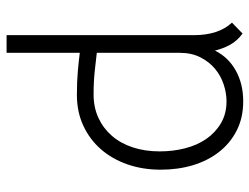

<svg xmlns="http://www.w3.org/2000/svg" viewBox="-110 -658 777 598"><g transform="rotate(-90 279.0 -358.5)"><path d="M263 10Q212 10 172.5 -10Q133 -30 105.5 -65Q78 -100 64 -146.5Q50 -193 50 -247Q50 -303 66.5 -350.5Q83 -398 113.5 -433Q144 -468 187 -488Q230 -508 283 -508Q325 -508 358 -505Q391 -502 414 -499V-727H469V-144Q469 -67 508 -25L474 8Q451 -9 439 -31Q427 -53 421 -78Q400 -36 358.5 -13Q317 10 263 10ZM263 -42Q289 -42 316 -51Q343 -60 364.5 -78Q386 -96 400 -123.5Q414 -151 414 -188V-446Q396 -448 361 -452Q326 -456 284 -456Q244 -456 211.5 -441Q179 -426 155.5 -399Q132 -372 119.5 -334Q107 -296 107 -250Q107 -209 116.5 -171.5Q126 -134 145.5 -105.5Q165 -77 194.5 -59.5Q224 -42 263 -42Z"/></g></svg>

Font: Snippet
Style: Regular
Weight: 400
Designer: Gesine Todt
Foundry: Gesine Todt
Version: Version 1.000